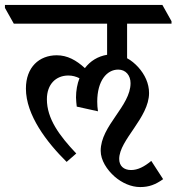

<svg xmlns="http://www.w3.org/2000/svg" viewBox="-62 -644 715 778"><path d="M208 12 247 -22C178 -95 128 -163 128 -242C128 -302 164 -338 215 -338C231 -338 246 -334 260 -327C251 -304 246 -277 246 -249C246 -237 248 -223 249 -212L335 -193C333 -206 332 -219 332 -232C332 -317 371 -362 417 -362C448 -362 467 -338 467 -307C467 -214 346 -135 346 -33C346 5 371 44 403 72C432 97 469 114 506 114C542 114 568 104 599 82L551 8C522 32 496 45 469 45C439 45 421 28 421 0C421 -77 542 -167 542 -267C542 -306 525 -342 498 -372C485 -386 470 -399 453 -408V-548H633V-558L596 -624H-42V-612L-6 -548H372V-422C335 -416 304 -397 282 -368C247 -400 211 -420 168 -420C97 -420 43 -372 43 -285C43 -178 127 -68 208 12Z"/></svg>

Font: Noto Serif Devanagari Condensed Medium
Style: Regular
Weight: 500
Width: 3
Designer: Universal Thirst, Indian Type Foundry and the Monotype Design Team
Foundry: Monotype Imaging Inc.
Version: Version 2.004